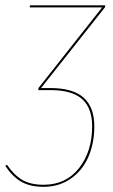

<svg xmlns="http://www.w3.org/2000/svg" viewBox="-29 -701 430 730"><path d="M371.1 -680.7 370.1 -673.3 127 -366.2H162.1Q248.5 -366.2 289.1 -329.6Q329.6 -293 329.6 -220.7Q329.6 -156.2 306.9 -104.2Q284.2 -52.2 239.7 -21.5Q195.3 9.3 136.7 9.3Q84.5 9.3 50.8 -10.7Q17.1 -30.8 -8.8 -70.3L-2.4 -74.7Q23.4 -36.1 55.2 -17.3Q86.9 1.5 136.7 1.5Q221.7 1.5 271.5 -61.8Q321.3 -125 321.3 -220.7Q321.3 -290.5 283 -324.5Q244.6 -358.4 162.6 -358.4H116.7L117.2 -366.2L359.4 -672.9H84L85 -680.7Z"/></svg>

Font: Fira Sans Compressed Eight
Style: Italic
Weight: 100
Width: 3
Italic angle: -8°
Designer: Carrois Corporate & Edenspiekermann AG
Foundry: Carrois Corporate GbR & Edenspiekermann AG
Version: Version 4.203;PS 004.203;hotconv 1.0.88;makeotf.lib2.5.64775